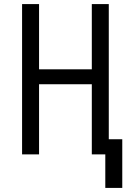

<svg xmlns="http://www.w3.org/2000/svg" viewBox="-20 -755 640 939"><path d="M578 164H495V0H429V-343H171V0H88V-735H171V-416H429V-735H512V-74H578Z"/></svg>

Font: Iosevka Mono
Style: Regular
Weight: 400
Designer: Belleve Invis
Foundry: Belleve Invis
Version: Version 11.1.1